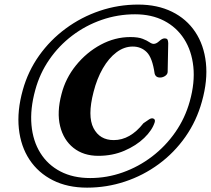

<svg xmlns="http://www.w3.org/2000/svg" viewBox="-20 -792 944 860"><path d="M370 48.5Q282.5 48.5 217 15.5Q151.5 -17.5 112.2 -76.8Q73 -136 64.5 -215.8Q56 -295.5 82 -388.5Q105.5 -473 155.2 -543Q205 -613 274.5 -664.2Q344 -715.5 426.8 -743.5Q509.5 -771.5 599 -771.5Q685 -771.5 750.2 -739.5Q815.5 -707.5 854.5 -649Q893.5 -590.5 902.2 -511.2Q911 -432 884.5 -337.5Q860.5 -250.5 810.5 -179.2Q760.5 -108 691.2 -57Q622 -6 540 21.2Q458 48.5 370 48.5ZM384 5.5Q459 5.5 530 -19.8Q601 -45 661.2 -91Q721.5 -137 765.2 -199.8Q809 -262.5 830 -338Q853.5 -422 846 -493.2Q838.5 -564.5 804.8 -617.2Q771 -670 715 -699Q659 -728 585 -728Q507.5 -728 435.5 -703Q363.5 -678 303.5 -632.5Q243.5 -587 200.8 -525Q158 -463 138 -389Q114.5 -304 121 -232Q127.5 -160 160.8 -106.8Q194 -53.5 250.8 -24Q307.5 5.5 384 5.5ZM673 -244.5Q662 -209 626 -174.2Q590 -139.5 537 -116.8Q484 -94 420.5 -94Q354 -94 309.2 -129.5Q264.5 -165 249.2 -227.2Q234 -289.5 255.5 -370.5Q273.5 -441.5 320.5 -499.5Q367.5 -557.5 431.2 -591.8Q495 -626 563.5 -626Q599 -626 618.8 -618.2Q638.5 -610.5 649.2 -603Q660 -595.5 668.5 -595.5Q680 -595.5 693.2 -607.8Q706.5 -620 716.5 -620Q727 -620 730 -615.2Q733 -610.5 733.5 -599L731 -471Q731 -461 722.5 -454Q714 -447 702 -445Q677.5 -442.5 672.5 -463Q662.5 -533.5 637.2 -558.5Q612 -583.5 574.5 -583.5Q536 -583.5 501.5 -557.5Q467 -531.5 440.5 -485.5Q414 -439.5 399 -380Q371 -272 398.8 -218.2Q426.5 -164.5 489.5 -164.5Q563 -164.5 622.5 -240Q639 -251.5 648.2 -257.5Q657.5 -263.5 665.5 -261.5Q677 -258 673 -244.5Z"/></svg>

Font: Fraunces 9pt S000 SemiBold
Style: Italic
Weight: 600
Italic angle: -16°
Version: Version 1.000; ttfautohint (v1.8.3)